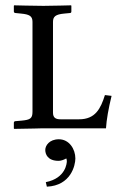

<svg xmlns="http://www.w3.org/2000/svg" viewBox="-20 -482 460 721"><path d="M201 41C165 41 150 65 150 81C150 97 159 122 200 122C208 122 218 119 229 113C230 116 231 119 231 123C231 129 228 187 152 202L156 219C246 215 263 139 263 113C263 78 240 41 201 41ZM277 -34H207C189 -34 179 -40 179 -59V-400C179 -420 189 -428 221 -431L242 -433C246 -433 248 -435 248 -439V-460L247 -462C247 -462 170 -460 143 -460C112 -460 33 -462 33 -462L32 -460V-439C32 -435 35 -433 39 -433L59 -431C90 -428 102 -422 102 -400V-62C102 -37 93 -32 61 -29L38 -27C35 -27 32 -25 32 -21V0L33 2C113 1 123 0 133 0H378C380 -32 387 -73 399 -122L374 -125C358 -74 338 -34 277 -34Z"/></svg>

Font: Linux Libertine O C
Style: Regular
Weight: 400
Designer: Philipp H. Poll
Foundry: Philipp H. Poll
Version: Version 4.0.3